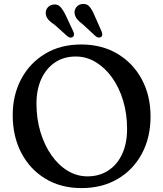

<svg xmlns="http://www.w3.org/2000/svg" viewBox="-20 -944 835 982"><path d="M395.5 -716.5Q501 -716.5 581 -668.8Q661 -621 705.5 -537.8Q750 -454.5 750 -348Q750 -241 705.8 -158.2Q661.5 -75.5 582 -28.8Q502.5 18 397 18Q291.5 18 212.5 -29.8Q133.5 -77.5 89.2 -161.8Q45 -246 45 -355Q45 -458 88.5 -539.8Q132 -621.5 210.8 -669Q289.5 -716.5 395.5 -716.5ZM630 -285Q630 -361.5 610 -428.5Q590 -495.5 554 -546.2Q518 -597 470.2 -626Q422.5 -655 367.5 -655Q306.5 -655 261.5 -624.8Q216.5 -594.5 191.5 -540.5Q166.5 -486.5 166.5 -414Q166.5 -336 187 -268.5Q207.5 -201 243.2 -150Q279 -99 326.2 -70.5Q373.5 -42 427.5 -42Q487.5 -42 533.2 -71.5Q579 -101 604.5 -155.5Q630 -210 630 -285ZM463 -866 499 -784.5Q502.5 -776 503 -768.5Q503.5 -761 498 -755.5Q492 -751 484.2 -752Q476.5 -753 470 -758L403.5 -819.5Q385 -833 374.5 -846Q364 -859 361.5 -875Q359.5 -893 370.2 -907Q381 -921 400 -923.5Q424 -926.5 437.8 -910Q451.5 -893.5 463 -866ZM316 -866 354 -785Q357.5 -777 358.5 -769.5Q359.5 -762 354 -756.5Q343 -746 326 -757.5L259 -817.5Q240 -829.5 228.8 -841.8Q217.5 -854 214.5 -870.5Q211.5 -888.5 221.8 -902.8Q232 -917 250.5 -920.5Q274.5 -924.5 288.8 -908.8Q303 -893 316 -866Z"/></svg>

Font: Fraunces 9pt S100
Style: Regular
Weight: 400
Version: Version 1.000; ttfautohint (v1.8.3)